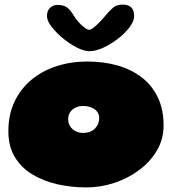

<svg xmlns="http://www.w3.org/2000/svg" viewBox="-20 -787 782 838"><path d="M356 31Q291 31 230.2 17.2Q169.5 3.5 121.2 -25.8Q73 -55 44.8 -101.5Q16.5 -148 16.5 -214Q16.5 -286.5 43.2 -343Q70 -399.5 117.2 -438.8Q164.5 -478 227 -498.2Q289.5 -518.5 361.5 -518.5Q433 -518.5 493.8 -501Q554.5 -483.5 599.5 -448.5Q644.5 -413.5 669.2 -361.2Q694 -309 694 -239Q694 -180.5 665.5 -131.2Q637 -82 588.8 -45.8Q540.5 -9.5 480.2 10.8Q420 31 356 31ZM342 -207Q360 -207 373.2 -212.2Q386.5 -217.5 395.2 -226.8Q404 -236 408.5 -247.5Q413 -259 413 -271.5Q413 -285 407 -295Q401 -305 391 -311.5Q381 -318 368.8 -321.2Q356.5 -324.5 343.5 -324.5Q325 -324.5 310 -317.5Q295 -310.5 286.2 -297.5Q277.5 -284.5 277.5 -266.5Q277.5 -249.5 286 -236Q294.5 -222.5 309.2 -214.8Q324 -207 342 -207ZM370.5 -563.5Q346.5 -563.5 314.8 -579.8Q283 -596 253.5 -620.8Q224 -645.5 204.5 -671.2Q185 -697 185 -716.5Q185 -740 198.2 -752.8Q211.5 -765.5 233 -765.5Q260.5 -765.5 275.5 -752.2Q290.5 -739 302.5 -718Q310 -705 322.8 -690.8Q335.5 -676.5 348.5 -666.8Q361.5 -657 369 -657Q377 -657 390.2 -667.8Q403.5 -678.5 417.5 -693.2Q431.5 -708 441.5 -720.5Q457.5 -740 473.5 -753.5Q489.5 -767 515.5 -767Q565.5 -767 565.5 -716.5Q565.5 -695 545.8 -668.5Q526 -642 495.2 -618.2Q464.5 -594.5 431 -579Q397.5 -563.5 370.5 -563.5Z"/></svg>

Font: Gluten Black
Style: Regular
Weight: 900
Designer: Tyler Finck
Foundry: Etcetera Type Company
Version: Version 1.300